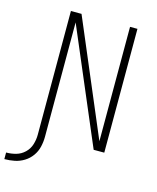

<svg xmlns="http://www.w3.org/2000/svg" viewBox="-191 -826 899 1101"><g transform="rotate(15 259.0 -275.5)"><path d="M-58 184Q-27 184 2.5 178Q32 172 58 156Q84 140 102 115Q120 90 127 60Q134 30 134 0V-679L423 0H486V-735H442V-56L154 -735H91Q91 -551 91 -367.5Q91 -184 91 0Q91 29 82 58Q73 87 51 108Q29 129 0.5 137Q-28 145 -58 145Z"/></g></svg>

Font: Iosevka Sparkle Extralight
Style: Regular
Weight: 200
Designer: Belleve Invis
Foundry: Belleve Invis
Version: Version 4.5.0; ttfautohint (v1.8.3)